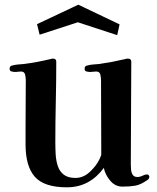

<svg xmlns="http://www.w3.org/2000/svg" viewBox="-20 -792 668 819"><path d="M617 -37Q617 -41 614.5 -44.5Q612 -48 607 -48Q599 -48 588 -42.5Q577 -37 566 -37Q552 -37 546 -46.5Q540 -56 539 -68.5Q538 -81 538 -91Q538 -201 539 -310.5Q540 -420 540 -529Q540 -542 525 -542Q522 -542 519.5 -541.5Q517 -541 514 -540Q459 -527 403 -519Q391 -518 378 -517Q365 -516 354 -513Q348 -512 344.5 -509Q341 -506 341 -498Q341 -489 349.5 -487Q358 -485 365 -485Q372 -485 378 -486Q384 -487 390 -487Q405 -487 408 -474Q411 -461 411 -450Q411 -371 411.5 -291.5Q412 -212 412 -132Q412 -131 409 -123.5Q406 -116 405 -114Q392 -86 364 -59.5Q336 -33 302 -33Q270 -33 252 -47Q234 -61 226.5 -84Q219 -107 217.5 -133.5Q216 -160 216 -184Q216 -270 218 -356.5Q220 -443 220 -529Q220 -542 206 -542Q201 -542 195 -540Q137 -526 82 -519Q71 -518 58 -517Q45 -516 34 -513Q28 -512 24.5 -509Q21 -506 21 -498Q21 -489 30 -487Q39 -485 46 -485Q52 -485 57.5 -486Q63 -487 69 -487Q84 -487 87 -474Q90 -461 90 -450Q90 -398 89.5 -346.5Q89 -295 89 -243V-176Q89 -82 129 -37.5Q169 7 265 7Q315 7 354.5 -14.5Q394 -36 423 -76Q428 -48 449.5 -22Q471 4 502 4Q534 4 557 0Q580 -4 607 -23Q617 -29 617 -37ZM490 -688 314 -772 138 -689 149 -644 312 -697 480 -642Z"/></svg>

Font: UoqMunThenKhung
Style: Regular
Weight: 400
Designer: Font-Kai, 金井和夫, 宇文滿月
Foundry: Kazuo Kanai, Moonlit Owen
Version: Version 1.197